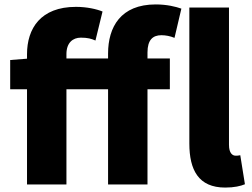

<svg xmlns="http://www.w3.org/2000/svg" viewBox="-20 -833 1136 867"><path d="M997 14C1038 14 1067 7 1086 -1L1065 -132C1055 -130 1051 -130 1044 -130C1030 -130 1014 -141 1014 -179V-799H835V-185C835 -66 876 14 997 14ZM26 -430H102V0H280V-430H468V0H646V-430H747V-569H646V-596C646 -653 670 -674 709 -674C728 -674 749 -670 768 -662L799 -794C774 -803 733 -813 683 -813C525 -813 468 -711 468 -591V-569H280V-589C280 -640 309 -663 345 -663C376 -663 393 -658 411 -650L443 -781C416 -792 372 -802 323 -802C163 -802 102 -704 102 -588V-568L26 -562Z"/></svg>

Font: Noto Sans CJK TC Black
Style: Regular
Weight: 900
Designer: Ryoko NISHIZUKA 西塚涼子 (kana, bopomofo & ideographs); Paul D. Hunt (Latin, Greek & Cyrillic); Sandoll Communications 산돌커뮤니
Foundry: Adobe
Version: Version 2.004;hotconv 1.0.118;makeotfexe 2.5.65603